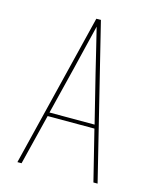

<svg xmlns="http://www.w3.org/2000/svg" viewBox="-111 -812 722 888"><g transform="rotate(15 250.0 -367.5)"><path d="M58 0 239 -735H261L442 0H422L362 -242H138L78 0ZM358 -260 301 -490Q288 -543 275.5 -595.5Q263 -648 250 -700Q237 -648 224.5 -595.5Q212 -543 199 -490L142 -260Z"/></g></svg>

Font: Iosevka Thin
Style: Regular
Weight: 100
Monospace: yes
Designer: Belleve Invis
Foundry: Belleve Invis
Version: Version 32.5.0; ttfautohint (v1.8.4)